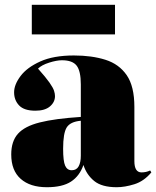

<svg xmlns="http://www.w3.org/2000/svg" viewBox="-20 -769 653 803"><path d="M176 14Q106 14 66.5 -21Q27 -56 27 -123Q27 -178 55 -209.5Q83 -241 146.5 -257Q210 -273 318 -280V-416Q318 -472 300.5 -494.5Q283 -517 239 -517Q217 -517 185.5 -507Q154 -497 139 -482Q172 -445 187 -423.5Q202 -402 206 -389.5Q210 -377 210 -367Q210 -342 189 -324Q168 -306 128 -306Q81 -306 60 -328Q39 -350 39 -383Q39 -415 66 -451Q93 -487 148.5 -512Q204 -537 289 -537Q364 -537 421 -519Q478 -501 510 -454.5Q542 -408 542 -322V-95Q542 -48 572 -48Q591 -48 608 -56L613 -48Q582 -11 542 1.5Q502 14 468 14Q406 14 374 -12Q342 -38 329 -79Q313 -33 277 -9.5Q241 14 176 14ZM280 -57Q300 -57 309 -73.5Q318 -90 318 -118V-264Q274 -260 259 -236Q244 -212 244 -147Q244 -95 252.5 -76Q261 -57 280 -57ZM113 -625V-749H461V-625Z"/></svg>

Font: Display Black
Style: Regular
Weight: 900
Designer: Latin by Veronika Burian and Jose Scaglione. Greek by Irene Vlachou. Cyrillic by Vera Evstafieva.
Foundry: TypeTogether
Version: Version 3.002